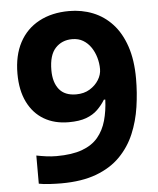

<svg xmlns="http://www.w3.org/2000/svg" viewBox="-52 -767 677 822"><g transform="rotate(-5 286.0 -356.0)"><path d="M536 -409Q536 -348 527 -287.5Q518 -227 495.5 -173.5Q473 -120 432.5 -78.5Q392 -37 329.5 -13.5Q267 10 178 10Q157 10 129 8.5Q101 7 82 3V-118Q102 -114 124 -111Q146 -108 168 -108Q235 -108 278.5 -124Q322 -140 347 -170Q372 -200 383.5 -241Q395 -282 397 -331H391Q377 -308 357.5 -289Q338 -270 308.5 -259Q279 -248 233 -248Q172 -248 127 -274.5Q82 -301 57 -351.5Q32 -402 32 -474Q32 -552 61.5 -607.5Q91 -663 146 -692.5Q201 -722 275 -722Q330 -722 377.5 -703Q425 -684 460.5 -645.5Q496 -607 516 -548Q536 -489 536 -409ZM278 -601Q234 -601 206 -571Q178 -541 178 -476Q178 -424 202 -394Q226 -364 275 -364Q309 -364 333.5 -379Q358 -394 372 -416.5Q386 -439 386 -463Q386 -488 379 -512.5Q372 -537 358.5 -557Q345 -577 325 -589Q305 -601 278 -601Z"/></g></svg>

Font: Noto Sans Hebrew
Style: Bold
Weight: 700
Designer: Monotype Design Team
Foundry: Monotype Imaging Inc.
Version: Version 2.003